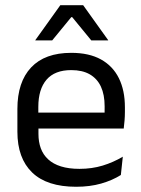

<svg xmlns="http://www.w3.org/2000/svg" viewBox="-20 -703 540 734"><path d="M271 11Q159.5 11 103 -43.5Q46.5 -98 46.5 -199.5V-286.5Q46.5 -389.5 99 -445.2Q151.5 -501 252.5 -501Q320.5 -501 366 -475.8Q411.5 -450.5 434.5 -404Q457.5 -357.5 457.5 -293V-275Q457.5 -259 456.2 -243Q455 -227 453 -211.5H378.5Q379.5 -235.5 379.8 -257Q380 -278.5 380 -296.5Q380 -341 365.8 -371.8Q351.5 -402.5 323.2 -418.8Q295 -435 252.5 -435Q189.5 -435 158 -398.5Q126.5 -362 126.5 -294V-247.5L127 -237.5V-191Q127 -160.5 136 -136Q145 -111.5 164.2 -93.8Q183.5 -76 213.2 -66.8Q243 -57.5 284 -57.5Q331.5 -57.5 372.5 -70Q413.5 -82.5 449.5 -104L442 -34Q409.5 -13.5 366.5 -1.2Q323.5 11 271 11ZM89 -211.5V-272.5H436V-211.5ZM210.5 -683H298L393.5 -549.5V-548.5H329L256 -637.5H252.5L179.5 -548.5H115V-549.5Z"/></svg>

Font: Anek Gujarati Medium
Style: Regular
Weight: 400
Version: Version 1.003